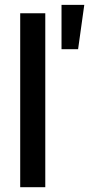

<svg xmlns="http://www.w3.org/2000/svg" viewBox="-20 -783 380 803"><path d="M169.4 -727.5V0H64.5V-727.5ZM237.3 -577.1V-762.7H332.5L306.6 -577.1Z"/></svg>

Font: Inter 24pt Medium
Style: Regular
Weight: 500
Designer: Rasmus Andersson
Foundry: rsms
Version: Version 4.001;git-66647c0bb